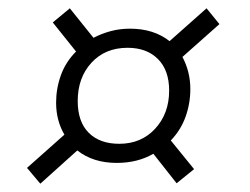

<svg xmlns="http://www.w3.org/2000/svg" viewBox="-20 -503 601 462"><path d="M405 -62 349 -133Q330 -122 308 -116.5Q286 -111 261 -111Q204 -111 166 -141L77 -61L45 -99L135 -179Q115 -213 115 -256Q115 -290 126.5 -322Q138 -354 163 -379L107 -449L148 -483L205 -412Q224 -422 246 -428Q268 -434 293 -434Q350 -434 388 -404L477 -483L508 -445L419 -366Q438 -330 438 -289Q438 -254 426.5 -222Q415 -190 391 -165L447 -96ZM267 -157Q320 -157 353.5 -193.5Q387 -230 387 -285Q387 -334 360 -361Q333 -388 287 -388Q233 -388 200 -352Q167 -316 167 -260Q167 -210 193.5 -183.5Q220 -157 267 -157Z"/></svg>

Font: Spectral SC
Style: Bold Italic
Weight: 700
Italic angle: -10°
Designer: Jean-Baptiste Levee
Foundry: Production Type
Version: Version 2.001